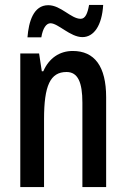

<svg xmlns="http://www.w3.org/2000/svg" viewBox="-20 -756 509 776"><path d="M91 -605H147C153 -642 167 -662 184 -662C215 -662 264 -606 313 -606C359 -606 392 -652 397 -736H340C334 -702 325 -680 306 -680C267 -680 226 -735 175 -735C115 -735 96 -668 91 -605ZM274 -550C221 -550 178 -521 155 -468H149L138 -540H62V0H158V-274C158 -410 183 -465 249 -465C295 -465 313 -423 313 -341V0H409V-363C409 -488 362 -550 274 -550Z"/></svg>

Font: Noto Sans Hebrew ExtraCondensed Medium
Style: Regular
Weight: 500
Width: 2
Designer: Monotype Design Team
Foundry: Monotype Imaging Inc.
Version: Version 2.004